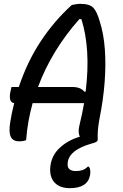

<svg xmlns="http://www.w3.org/2000/svg" viewBox="-20 -730 640 1000"><path d="M116 0Q100 6 80 6Q47 6 36 -18Q25 -42 33 -92Q41 -144 54 -193Q36 -195 32.5 -214Q29 -233 36 -260L40 -277H78Q122 -409 192.5 -515.5Q263 -622 354 -704Q365 -706 375.5 -708Q386 -710 398 -710Q448 -710 467 -688.5Q486 -667 499 -620Q520 -556 526 -474.5Q532 -393 525 -302Q518 -211 499 -116Q492 -79 490 -53Q488 -27 489 0Q487 5 481.5 9Q476 13 456 18Q341 51 333 115Q329 140 341 150.5Q353 161 374 161Q394 161 409 156Q424 151 437 138H443Q454 153 449 183Q436 250 344 250Q291 250 264 220.5Q237 191 242 139Q248 80 291 40Q334 0 396 -18Q385 -39 393 -74Q408 -135 418 -193H150Q123 -96 116 0ZM356 -277Q400 -277 420 -252L426 -253Q440 -365 434 -460Q428 -555 404 -630L394 -631Q324 -553 269 -463.5Q214 -374 178 -277Z"/></svg>

Font: Recursive Mn Csl St
Style: Italic
Weight: 400
Italic angle: -15°
Monospace: yes
Version: Version 1.079;hotconv 1.0.112;makeotfexe 2.5.65598; ttfautoh